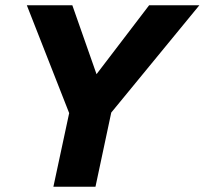

<svg xmlns="http://www.w3.org/2000/svg" viewBox="-20 -710 778 730"><path d="M82 -690H255L347 -428L547 -690H738L403 -282L343 0H183L243 -280Z"/></svg>

Font: Radio Canada
Style: Bold Italic
Weight: 700
Italic angle: -12°
Designer: Charles Daoud, Etienne Aubert Bonn, Alexandre Saumier Demers, Jacques Le Bailly
Foundry: Radio-Canada
Version: Version 2.104; ttfautohint (v1.8.4.7-5d5b);gftools[0.9.28.de